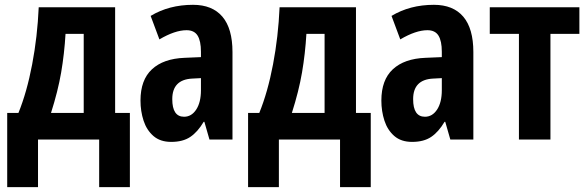

<svg xmlns="http://www.w3.org/2000/svg" viewBox="-20 -577 2429 794"><path d="M456.1 -546.9V-109.9H517.1V196.8H390.1V0H137.2V196.8H9.8V-109.9H56.2Q91.3 -196.3 113 -310.8Q134.8 -425.3 140.1 -546.9ZM326.2 -437H251Q246.1 -354.5 232.9 -277.3Q219.7 -200.2 190.9 -109.9H326.2Z M778.3 -557.1Q857.9 -557.1 899.7 -508.1Q941.4 -459 941.4 -361.8V0H846.2L825.2 -73.2H822.3Q797.4 -31.2 766.8 -10.7Q736.3 9.8 688 9.8Q642.6 9.8 614.5 -14.6Q586.4 -39.1 573.7 -78.1Q561 -117.2 561 -161.1Q561 -246.6 608.4 -290.5Q655.8 -334.5 743.2 -337.9L811 -340.8V-362.8Q811 -407.7 797.1 -429.9Q783.2 -452.1 751.5 -452.1Q703.6 -452.1 639.2 -414.1L603 -511.2Q679.2 -557.1 778.3 -557.1ZM811 -253.9 774.4 -252Q692.4 -247.6 692.4 -167Q692.4 -94.2 741.2 -94.2Q772 -94.2 791.5 -124Q811 -153.8 811 -204.1Z M1452.1 -546.9V-109.9H1513.2V196.8H1386.2V0H1133.3V196.8H1005.9V-109.9H1052.2Q1087.4 -196.3 1109.1 -310.8Q1130.9 -425.3 1136.2 -546.9ZM1322.3 -437H1247.1Q1242.2 -354.5 1229 -277.3Q1215.8 -200.2 1187 -109.9H1322.3Z M1774.4 -557.1Q1854 -557.1 1895.8 -508.1Q1937.5 -459 1937.5 -361.8V0H1842.3L1821.3 -73.2H1818.4Q1793.5 -31.2 1762.9 -10.7Q1732.4 9.8 1684.1 9.8Q1638.7 9.8 1610.6 -14.6Q1582.5 -39.1 1569.8 -78.1Q1557.1 -117.2 1557.1 -161.1Q1557.1 -246.6 1604.5 -290.5Q1651.9 -334.5 1739.3 -337.9L1807.1 -340.8V-362.8Q1807.1 -407.7 1793.2 -429.9Q1779.3 -452.1 1747.6 -452.1Q1699.7 -452.1 1635.3 -414.1L1599.1 -511.2Q1675.3 -557.1 1774.4 -557.1ZM1807.1 -253.9 1770.5 -252Q1688.5 -247.6 1688.5 -167Q1688.5 -94.2 1737.3 -94.2Q1768.1 -94.2 1787.6 -124Q1807.1 -153.8 1807.1 -204.1Z M2376 -437H2256.3V0H2126V-437H2005.4V-546.9H2376Z"/></svg>

Font: Open Sans Condensed
Style: Bold
Weight: 700
Width: 3
Designer: Monotype Design Team
Foundry: Monotype Imaging Inc.
Version: Version 3.003; ttfautohint (v1.8.4)